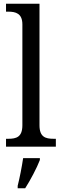

<svg xmlns="http://www.w3.org/2000/svg" viewBox="-20 -780 329 1021"><path d="M12 0H277V-42H265C222 -42 190 -51 190 -114V-760H12V-718H24C63 -718 99 -709 99 -650V-114C99 -51 67 -42 24 -42H12ZM74 208V221H114C141 179 176 113 192 71V61H103C96 109 85 164 74 208Z"/></svg>

Font: Noto Serif Georgian SemiCondensed
Style: Regular
Weight: 400
Width: 4
Designer: Monotype Design Team, Akaki Razmadze
Foundry: Google LLC
Version: Version 2.003